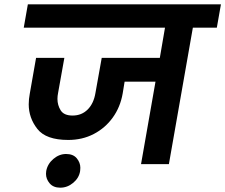

<svg xmlns="http://www.w3.org/2000/svg" viewBox="-20 -760 1043 889"><path d="M984 -632H873L762 0H633L700 -382H557L548 -327Q537 -264 502 -215.5Q467 -167 414 -139.5Q361 -112 296 -112Q193 -112 153 -163Q113 -214 113 -277Q113 -301 118 -327L147 -492H278L249 -330Q246 -315 246 -302Q246 -273 261 -249Q276 -225 316 -225Q358 -225 386 -253Q414 -281 422 -330L451 -492H720L744 -632H90L109 -740H1003ZM351 32Q346 64 319 86.5Q292 109 259 109Q227 109 210 89Q193 69 193 45Q193 39 194 32Q200 -1 227 -24Q254 -47 286 -47Q319 -47 335.5 -27Q352 -7 352 17Q352 24 351 32Z"/></svg>

Font: Fz Poppins SemBd
Style: Italic
Weight: 600
Italic angle: -10°
Designer: Ninad Kale (Devanagari), Jonny Pinhorn (Latin)
Foundry: Indian Type Foundry
Version: Vit hóa bi Vntype.Com & FontZin.Com